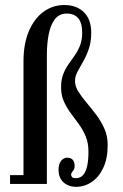

<svg xmlns="http://www.w3.org/2000/svg" viewBox="-20 -732 490 764"><path d="M282 11.5Q253.5 11.5 233.2 -6Q213 -23.5 213 -57Q213 -78.5 222.8 -91.5Q232.5 -104.5 248 -104.5Q262 -104.5 269.5 -96Q277 -87.5 277 -71.5Q277 -62 273.5 -56.2Q270 -50.5 266.5 -46.5Q263 -42.5 263 -37.5Q263 -31 267 -27Q271 -23 281.5 -23Q299.5 -23 310.5 -35.2Q321.5 -47.5 326.8 -71.2Q332 -95 332 -129Q332 -163 321 -189.2Q310 -215.5 293.8 -238Q277.5 -260.5 261.2 -282.2Q245 -304 234 -328.8Q223 -353.5 223 -384.5Q223 -414.5 231.5 -436.5Q240 -458.5 252.5 -476.2Q265 -494 277.5 -511.8Q290 -529.5 298.5 -551Q307 -572.5 307 -601.5Q307 -641 291.2 -659.5Q275.5 -678 245.5 -678Q215 -678 197.8 -654.8Q180.5 -631.5 173.5 -594Q166.5 -556.5 166.5 -513V0H20V-35H73.5V-488.5Q73.5 -557 94.5 -607Q115.5 -657 152.2 -684.5Q189 -712 236.5 -712Q284.5 -712 313.8 -683.5Q343 -655 343 -602Q343 -565 333.2 -537Q323.5 -509 310.8 -487Q298 -465 288.2 -446.5Q278.5 -428 278.5 -409.5Q278.5 -388.5 291.8 -367.5Q305 -346.5 324.2 -323.8Q343.5 -301 362.8 -275.5Q382 -250 395.2 -220.5Q408.5 -191 408.5 -155Q408.5 -101.5 391 -64.2Q373.5 -27 344.8 -7.8Q316 11.5 282 11.5Z"/></svg>

Font: Imbue Thin 10pt Medium
Style: Regular
Weight: 500
Version: Version 1.102